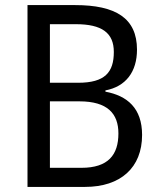

<svg xmlns="http://www.w3.org/2000/svg" viewBox="-20 -734 627 754"><path d="M275 -714H88V0H314C454 0 538 -76 538 -204C538 -309 480 -358 394 -374V-379C474 -394 518 -452 518 -539C518 -663 434 -714 275 -714ZM287 -409H176V-639H278C380 -639 427 -605 427 -530C427 -450 392 -409 287 -409ZM176 -336H292C402 -336 445 -288 445 -210C445 -126 405 -75 300 -75H176Z"/></svg>

Font: Noto Sans Lao UI SemCond
Style: Regular
Weight: 400
Width: 4
Designer: Monotype Design Team
Foundry: Monotype Imaging Inc.
Version: Version 2.000